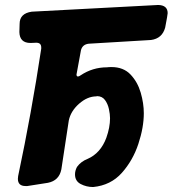

<svg xmlns="http://www.w3.org/2000/svg" viewBox="-20 -755 695 773"><path d="M355 -2Q328 -2 305 -14Q282 -26 282 -53Q282 -68 290 -83Q306 -105 332 -115Q385 -138 408 -200Q423 -242 423 -279Q423 -295 418.5 -316Q414 -337 402.5 -352.5Q391 -368 370 -368L368 -367Q332 -367 298.5 -337.5Q265 -308 257 -270Q250 -228 227 -73Q218 -28 173 -19L90 -6H83Q52 -6 52 -35L53 -46Q107 -301 146 -559V-564Q146 -583 126 -583L103 -582Q59 -582 58 -626L59 -659Q59 -701 108 -708L617 -735Q655 -734 655 -702Q655 -696 645 -644Q633 -600 588 -594L337 -579Q312 -576 306 -553L288 -455Q288 -447 294 -447Q298 -447 305 -452Q353 -484 411 -484Q417 -485 429 -485Q477 -485 505.5 -455Q534 -425 546.5 -382Q559 -339 559 -299Q559 -242 537 -175.5Q515 -109 470.5 -59Q426 -9 355 -2Z"/></svg>

Font: Bangerz
Style: Bold
Weight: 700
Designer: vernon adams
Foundry: Vernon Adams
Version: Version 2.10;February 7, 2025;FontCreator 13.0.0.2683 64-bit